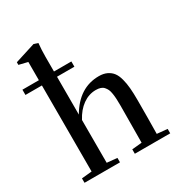

<svg xmlns="http://www.w3.org/2000/svg" viewBox="-187 -841 891 957"><g transform="rotate(-30 258.5 -363.0)"><path d="M21 0V-25.4L79.6 -31.2V-526.4H-15.1V-556.6H79.6V-661.6L29.3 -673.8V-689L146.5 -726.1L170.4 -718.3Q166.5 -681.6 166.5 -642.1V-556.6H266.6V-526.4H166.5V-308.6Q233.9 -424.8 348.1 -424.8Q375 -424.8 394.3 -415.5Q413.6 -406.2 425.5 -390.4Q437.5 -374.5 444.3 -348.4Q451.2 -322.3 453.6 -293.5Q456.1 -264.6 456.1 -224.6Q456.1 -126.5 454.6 -31.2L514.2 -25.4V0H310.5V-25.4L367.2 -30.8Q368.7 -240.2 368.7 -242.7Q368.7 -265.6 367.9 -281Q367.2 -296.4 364.7 -312.7Q362.3 -329.1 357.7 -338.9Q353 -348.6 345.7 -356.9Q338.4 -365.2 327.1 -368.9Q315.9 -372.6 300.3 -372.6Q260.3 -372.6 225.3 -347.7Q190.4 -322.8 166.5 -277.3V-31.2L225.1 -25.4V0Z"/></g></svg>

Font: Elstob 18pt Medium
Style: Regular
Weight: 500
Designer: Peter S. Baker
Version: Version 1.015